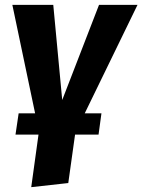

<svg xmlns="http://www.w3.org/2000/svg" viewBox="-20 -551 588 793"><path d="M548 -531H389L237 -138L200 -531H31L125 -83H57L44 5H139L109 222L262 205L290 5H387L399 -83H330Z"/></svg>

Font: Fira Sans
Style: Bold Italic
Weight: 700
Italic angle: -8°
Designer: bBox Type GmbH & Carrois Corporate GbR & Edenspiekermann AG
Foundry: bBox Type GmbH & Carrois Corporate GbR & Edenspiekermann AG
Version: Version 4.301;PS 004.301;hotconv 1.0.88;makeotf.lib2.5.64775